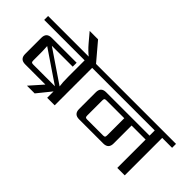

<svg xmlns="http://www.w3.org/2000/svg" viewBox="-79 -1401 2041 2041"><g transform="rotate(45 941.5 -380.5)"><path d="M234 -145H559L199 -389Q203 -329 203 -285V-176Q203 -157 209 -151Q215 -145 234 -145ZM849 -622V-563H701V0H588V-96L461 61H345L475 -86H171Q93 -86 93 -164V-407Q93 -485 171 -485H546V-426H232L596 -179Q588 -228 588 -320V-563H-20V-622Z M709 -612H603Q543 -658 490 -721L405 -822H531Z M1321 -168V-426H1053Q1034 -426 1028 -420Q1022 -414 1022 -395V-168Q1022 -149 1028 -143Q1034 -137 1053 -137H1290Q1309 -137 1315 -143Q1321 -149 1321 -168ZM1903 -622V-563H1754V0H1642V-426H1431V-156Q1431 -78 1353 -78H990Q912 -78 912 -156V-407Q912 -485 990 -485H1642V-563H809V-622Z"/></g></svg>

Font: Sarpanch Medium
Style: Regular
Weight: 500
Designer: Manushi Parikh (Devanagari and Latin), Jyotish Sonowal (Devanagari)
Foundry: Indian Type Foundry
Version: Version 2.004;PS 1.0;hotconv 1.0.78;makeotf.lib2.5.61930; tt